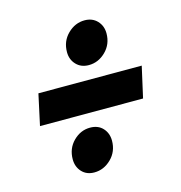

<svg xmlns="http://www.w3.org/2000/svg" viewBox="-88 -649 677 718"><g transform="rotate(-15 250.0 -289.5)"><path d="M208 -471Q208 -513 236.5 -541Q265 -569 302 -569Q332 -569 350.5 -549.5Q369 -530 369 -501Q369 -459 340.5 -431Q312 -403 275 -403Q245 -403 226.5 -422.5Q208 -442 208 -471ZM39 -230 65 -350H465L438 -230ZM125 -78Q125 -120 153 -148Q181 -176 218 -176Q249 -176 267 -156.5Q285 -137 285 -108Q285 -66 256.5 -38Q228 -10 191 -10Q161 -10 143 -29.5Q125 -49 125 -78Z"/></g></svg>

Font: Radio Canada Condensed SemiBold
Style: Italic
Weight: 600
Width: 3
Italic angle: -12°
Designer: Charles Daoud, Etienne Aubert Bonn, Alexandre Saumier Demers, Jacques Le Bailly
Foundry: Radio-Canada
Version: Version 2.104; ttfautohint (v1.8.4.7-5d5b);gftools[0.9.28.de